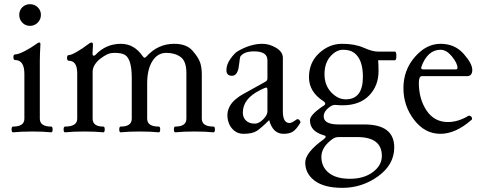

<svg xmlns="http://www.w3.org/2000/svg" viewBox="-20 -637 2342 930"><path d="M228 3.9Q190.9 0 136.7 0Q82.5 0 43 3.9Q36.1 3.9 36.1 -10Q36.1 -23.9 43 -23.9Q98.1 -23.9 98.1 -62V-278.8Q98.1 -346.2 53.2 -346.2Q44.9 -346.2 44.9 -359.9Q44.9 -373.5 53.2 -373.5Q69.3 -373.5 100.8 -390.1Q132.3 -406.7 148.4 -418.9Q164.6 -431.2 169.9 -431.2Q175.8 -431.2 175.8 -423.3Q172.9 -370.6 172.9 -342.3V-62Q172.9 -23.9 228 -23.9Q234.9 -23.9 234.9 -10Q234.9 3.9 228 3.9ZM178.2 -564.9Q178.2 -543 162.6 -527.3Q147 -511.7 125 -511.7Q103 -511.7 88.1 -527.3Q73.2 -543 73.2 -564.9Q73.2 -586.9 88.1 -601.8Q103 -616.7 125 -616.7Q147 -616.7 162.6 -601.8Q178.2 -586.9 178.2 -564.9Z M1014.2 3.9Q976.6 0 921.6 0Q866.7 0 829.1 3.9Q822.3 3.9 822.3 -10Q822.3 -23.9 829.1 -23.9Q882.8 -23.9 882.8 -62V-283.2Q882.8 -340.3 855.2 -360.6Q827.6 -380.9 785.6 -380.9Q743.2 -380.9 718 -340.8Q692.9 -300.8 692.9 -232.9V-62Q692.9 -23.9 749 -23.9Q755.9 -23.9 755.9 -10Q755.9 3.9 749 3.9Q710 0 656 0Q602.1 0 564.5 3.9Q557.6 3.9 557.6 -10Q557.6 -23.9 564.5 -23.9Q618.2 -23.9 618.2 -62V-259.8Q618.2 -303.7 610.4 -331.5Q602.5 -359.4 586.7 -370.1Q570.8 -380.9 534.7 -380.9Q512.7 -380.9 496.8 -372.6Q481 -364.3 465.6 -352.5Q450.2 -340.8 439.5 -324.2Q428.7 -307.6 428.7 -288.1V-62Q428.7 -23.9 480.5 -23.9Q487.3 -23.9 487.3 -10Q487.3 3.9 480.5 3.9Q442.9 0 388.4 0Q334 0 294.9 3.9Q288.1 3.9 288.1 -10Q288.1 -23.9 294.9 -23.9Q354 -23.9 354 -62V-282.2Q354 -342.8 313 -342.8Q304.7 -342.8 304.7 -356.4Q304.7 -370.1 313 -370.1Q325.2 -370.1 353.8 -387Q382.3 -403.8 399.7 -417.5Q417 -431.2 423.3 -431.2Q430.7 -431.2 430.2 -418Q428.2 -379.9 428.2 -377.4Q428.2 -367.2 434.1 -367.2Q438.5 -367.2 442.4 -371.1Q493.2 -424.8 565.4 -424.8Q629.9 -424.8 670.9 -365.2Q676.3 -357.4 680.4 -357.4Q684.6 -357.4 689.9 -363.8Q745.1 -424.8 823.7 -424.8Q883.3 -424.8 912.4 -391.6Q941.4 -358.4 949.5 -333.7Q957.5 -309.1 957.5 -275.9V-62Q957.5 -23.9 1014.2 -23.9Q1021 -23.9 1021 -10Q1021 3.9 1014.2 3.9Z M1275.4 -97.2V-202.1Q1275.4 -212.9 1268.6 -212.9Q1265.1 -212.9 1239.3 -200.2Q1156.2 -158.7 1156.2 -91.8Q1156.2 -67.9 1171.6 -53Q1187 -38.1 1214.4 -38.1Q1233.9 -38.1 1254.6 -58.8Q1275.4 -79.6 1275.4 -97.2ZM1421.4 -60.1Q1432.1 -58.6 1435.5 -45.4Q1435.5 -43.9 1435.1 -43Q1415 -9.3 1397.9 1Q1380.9 11.2 1353 11.2Q1301.8 11.2 1283.7 -55.2Q1246.6 -18.1 1224.6 -3.4Q1202.6 11.2 1160.2 11.2Q1132.8 11.2 1114.7 -3.9Q1096.7 -19 1089.1 -38.8Q1081.5 -58.6 1081.5 -79.1Q1081.5 -99.6 1091.3 -119.4Q1101.1 -139.2 1119.9 -155Q1138.7 -170.9 1152.3 -178.2L1265.6 -241.2Q1275.4 -246.6 1275.4 -256.8V-345.2Q1275.4 -388.2 1210.4 -388.2Q1163.1 -388.2 1144.5 -363.8Q1142.1 -360.4 1137.2 -318.4Q1131.3 -270 1103.5 -270Q1076.7 -270 1076.7 -297.4Q1076.7 -324.7 1096.4 -352.3Q1116.2 -379.9 1130.4 -388.2Q1192.9 -424.8 1250.5 -424.8Q1285.2 -424.8 1317.6 -405.3Q1350.1 -385.7 1350.1 -356.9V-97.2Q1350.1 -41 1382.8 -41Q1392.1 -41 1418 -59.1Q1419.4 -60.1 1421.4 -60.1Z M1458.5 150.4Q1458.5 101.6 1549.8 36.1Q1557.6 29.3 1557.6 25.4Q1556.6 20 1547.9 18.1Q1481.4 -1 1481.4 -54.2Q1481.4 -79.1 1537.1 -118.2Q1542 -121.6 1548.6 -125.5Q1555.2 -129.4 1555.2 -135.3Q1555.2 -141.1 1547.9 -146Q1476.6 -191.4 1476.6 -262.7Q1476.6 -334 1525.6 -379.4Q1574.7 -424.8 1636.7 -424.8Q1698.7 -424.8 1741.2 -406Q1783.7 -387.2 1808.6 -387.2H1892.6Q1899.9 -387.2 1899.9 -366.2Q1899.9 -345.2 1892.6 -345.2H1811.5Q1813.5 -327.1 1813.5 -292Q1813.5 -221.2 1767.6 -174.1Q1721.7 -127 1639.6 -127Q1623.5 -127 1602.5 -128.9Q1592.3 -128.9 1581.5 -122.1Q1547.9 -100.1 1547.9 -73.2Q1547.9 -34.2 1620.6 -34.2H1744.6Q1889.6 -34.2 1889.6 77.1Q1889.6 160.2 1811.8 216.6Q1733.9 272.9 1638.7 272.9Q1550.3 272.9 1504.4 238.5Q1458.5 204.1 1458.5 150.4ZM1536.6 123Q1536.6 170.9 1572.3 200Q1607.9 229 1675.3 229Q1742.7 229 1786.1 196.5Q1829.6 164.1 1829.6 118.2Q1829.6 26.9 1710.4 26.9H1620.6Q1603.5 26.9 1590.8 36.1Q1536.6 75.2 1536.6 123ZM1551.8 -277.8Q1551.8 -224.6 1584 -190.2Q1616.2 -155.8 1654.8 -155.8Q1737.8 -155.8 1737.8 -265.1Q1737.8 -349.1 1695.8 -380.9Q1675.8 -396 1642.1 -396Q1608.4 -396 1580.1 -363.5Q1551.8 -331.1 1551.8 -277.8Z M1934.1 -210.4Q1934.1 -297.4 1989.5 -361.1Q2044.9 -424.8 2113.8 -424.8Q2182.6 -424.8 2225.1 -377Q2267.6 -329.1 2267.6 -298.8Q2267.6 -268.6 2242.7 -268.1H2023.4Q2008.8 -268.1 2008.8 -235.8Q2008.8 -157.7 2046.1 -101.8Q2083.5 -45.9 2149.4 -45.9Q2198.7 -45.9 2247.6 -75.2Q2250 -76.7 2252.9 -76.7Q2258.8 -76.7 2263.2 -71.3Q2266.6 -67.9 2266.6 -61Q2266.6 -58.6 2264.6 -57.1Q2187.5 11.2 2112.8 11.2Q2038.1 11.2 1986.1 -56.2Q1934.1 -123.5 1934.1 -210.4ZM2020 -307.6Q2020 -300.8 2031.7 -300.8H2188.5Q2195.8 -300.8 2195.8 -309.1Q2195.8 -330.6 2169.2 -363.3Q2142.6 -396 2113.8 -396Q2082 -396 2058.8 -374.8Q2035.6 -353.5 2021.5 -314.9Q2020 -311 2020 -307.6Z"/></svg>

Font: Junicode
Style: Regular
Weight: 400
Designer: Peter S. Baker
Foundry: Briery Creek Software
Version: Version 0.7.2